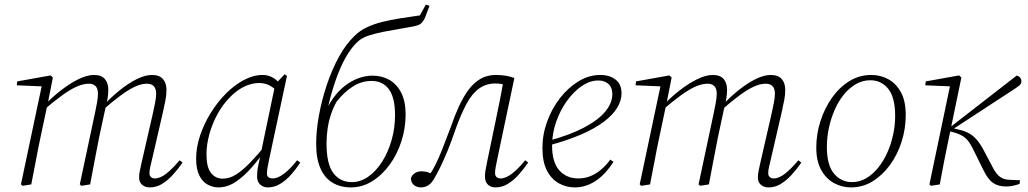

<svg xmlns="http://www.w3.org/2000/svg" viewBox="-20 -802 4472 835"><path d="M78 6 71 0 163 -435 171 -426 53 -431 55 -448 200 -474 210 -465 187 -349 186 -346 156 -204Q145 -153 136 -103.5Q127 -54 116 0ZM334 6 327 0 394 -315Q398 -334 402 -356Q406 -378 406 -395Q406 -417 395.5 -427.5Q385 -438 367 -438Q343 -438 315 -426Q287 -414 251 -388Q215 -362 166 -320L165 -340H169Q206 -379 245.5 -409.5Q285 -440 322 -458Q359 -476 389 -476Q421 -476 436 -458.5Q451 -441 451 -411Q451 -394 448.5 -378.5Q446 -363 442 -347L440 -339L411 -204Q401 -153 391.5 -103.5Q382 -54 372 0ZM631 13Q611 13 598 1.5Q585 -10 585 -30Q585 -45 588.5 -61Q592 -77 597 -100L644 -305Q649 -329 654 -352.5Q659 -376 659 -394Q659 -417 648.5 -427.5Q638 -438 619 -438Q596 -438 569 -426Q542 -414 507 -388.5Q472 -363 424 -321L423 -341H427Q464 -380 502 -410.5Q540 -441 576 -458.5Q612 -476 641 -476Q673 -476 688.5 -458.5Q704 -441 704 -411Q704 -388 699.5 -366Q695 -344 689 -316L641 -108Q637 -92 633.5 -76.5Q630 -61 630 -49Q630 -38 636.5 -32Q643 -26 654 -26Q677 -26 704 -47.5Q731 -69 761 -105L774 -95Q754 -66 731.5 -41.5Q709 -17 684.5 -2Q660 13 631 13Z M930 13Q906 13 883.5 1Q861 -11 847 -38.5Q833 -66 833 -113Q833 -161 850 -212Q867 -263 896 -310Q925 -357 962 -394.5Q999 -432 1040.5 -454Q1082 -476 1122 -476Q1140 -476 1156 -469.5Q1172 -463 1185 -451Q1198 -439 1207 -422L1191 -399Q1175 -418 1154 -429.5Q1133 -441 1108 -441Q1085 -441 1062.5 -433.5Q1040 -426 1019 -412Q998 -398 980 -379Q949 -348 926 -306Q903 -264 890.5 -218.5Q878 -173 878 -130Q878 -75 897.5 -50Q917 -25 949 -25Q978 -25 1006.5 -43Q1035 -61 1068 -95Q1101 -129 1140 -177L1148 -167H1146Q1113 -118 1077.5 -77Q1042 -36 1005.5 -11.5Q969 13 930 13ZM1145 13Q1125 13 1111.5 0.5Q1098 -12 1098 -34Q1098 -46 1099 -56.5Q1100 -67 1103 -81.5Q1106 -96 1111 -119L1112 -124L1177 -435L1180 -439L1218 -479L1228 -472L1150 -107Q1147 -92 1144 -76Q1141 -60 1141 -47Q1141 -36 1148 -31Q1155 -26 1166 -26Q1189 -26 1217 -48Q1245 -70 1272 -105L1286 -95Q1267 -66 1245 -41.5Q1223 -17 1198 -2Q1173 13 1145 13Z M1506 13Q1461 13 1427 -7Q1393 -27 1374 -69Q1355 -111 1355 -176Q1355 -233 1367 -299.5Q1379 -366 1401 -432Q1423 -498 1453.5 -554Q1484 -610 1522 -646Q1545 -669 1576 -683.5Q1607 -698 1644 -707Q1681 -716 1722 -722.5Q1763 -729 1806 -735L1832 -782L1848 -777Q1839 -752 1830.5 -730.5Q1822 -709 1810 -699Q1802 -692 1777 -687Q1752 -682 1718.5 -676.5Q1685 -671 1649 -664Q1613 -657 1582.5 -647Q1552 -637 1535 -620Q1513 -600 1492 -566.5Q1471 -533 1453 -488Q1435 -443 1420 -389.5Q1405 -336 1395 -276L1389 -301Q1406 -343 1429 -375Q1452 -407 1479.5 -428.5Q1507 -450 1538 -461.5Q1569 -473 1600 -473Q1641 -473 1673.5 -454.5Q1706 -436 1725 -398.5Q1744 -361 1744 -304Q1744 -244 1725.5 -187Q1707 -130 1674 -85Q1641 -40 1598 -13.5Q1555 13 1506 13ZM1510 -10Q1548 -10 1582 -34Q1616 -58 1642 -99Q1668 -140 1683 -192.5Q1698 -245 1698 -302Q1698 -377 1671.5 -413.5Q1645 -450 1596 -450Q1552 -450 1514 -425.5Q1476 -401 1444 -360Q1430 -336 1420 -306.5Q1410 -277 1405 -244.5Q1400 -212 1400 -178Q1400 -89 1429.5 -49.5Q1459 -10 1510 -10Z M1810 13Q1794 13 1781 3.5Q1768 -6 1767 -26Q1771 -41 1784 -49Q1797 -57 1813 -57Q1821 -57 1828 -56Q1835 -55 1842 -52.5Q1849 -50 1854 -48L1870 -41L1858 -29L1845 -37Q1860 -58 1874 -86Q1888 -114 1904 -154.5Q1920 -195 1941 -251Q1957 -298 1975.5 -338.5Q1994 -379 2016.5 -410Q2039 -441 2068.5 -458.5Q2098 -476 2136 -476Q2158 -476 2177.5 -473Q2197 -470 2217 -463L2142 -107Q2139 -92 2136 -76.5Q2133 -61 2133 -49Q2133 -38 2139.5 -32Q2146 -26 2157 -26Q2180 -26 2207.5 -47.5Q2235 -69 2264 -105L2277 -95Q2257 -66 2235 -41.5Q2213 -17 2188 -2Q2163 13 2135 13Q2114 13 2101.5 0.5Q2089 -12 2089 -34Q2089 -47 2091.5 -62Q2094 -77 2099 -101L2134 -269Q2144 -317 2153.5 -364.5Q2163 -412 2171 -460L2194 -425Q2179 -433 2164.5 -436Q2150 -439 2135 -439Q2094 -439 2063.5 -417Q2033 -395 2009.5 -351.5Q1986 -308 1963 -245Q1943 -186 1926 -145Q1909 -104 1895 -75.5Q1881 -47 1868 -25Q1857 -5 1842.5 4Q1828 13 1810 13Z M2480 13Q2442 13 2410 -5Q2378 -23 2358.5 -60.5Q2339 -98 2339 -158Q2339 -217 2359.5 -273.5Q2380 -330 2415.5 -375.5Q2451 -421 2496 -448.5Q2541 -476 2591 -476Q2631 -476 2657 -456Q2683 -436 2683 -396Q2683 -364 2664 -333Q2645 -302 2606 -272.5Q2567 -243 2507 -217Q2447 -191 2365 -169L2363 -189Q2457 -214 2519.5 -247Q2582 -280 2612.5 -317Q2643 -354 2643 -393Q2643 -421 2626.5 -436.5Q2610 -452 2582 -452Q2546 -452 2510.5 -428Q2475 -404 2445.5 -363Q2416 -322 2398.5 -271.5Q2381 -221 2381 -169Q2381 -96 2412.5 -61Q2444 -26 2495 -26Q2524 -26 2549 -36.5Q2574 -47 2595.5 -65.5Q2617 -84 2634 -108L2648 -98Q2632 -73 2614 -53Q2596 -33 2574.5 -18Q2553 -3 2529.5 5Q2506 13 2480 13Z M2769 6 2762 0 2854 -435 2862 -426 2744 -431 2746 -448 2891 -474 2901 -465 2878 -349 2877 -346 2847 -204Q2836 -153 2827 -103.5Q2818 -54 2807 0ZM3025 6 3018 0 3085 -315Q3089 -334 3093 -356Q3097 -378 3097 -395Q3097 -417 3086.5 -427.5Q3076 -438 3058 -438Q3034 -438 3006 -426Q2978 -414 2942 -388Q2906 -362 2857 -320L2856 -340H2860Q2897 -379 2936.5 -409.5Q2976 -440 3013 -458Q3050 -476 3080 -476Q3112 -476 3127 -458.5Q3142 -441 3142 -411Q3142 -394 3139.5 -378.5Q3137 -363 3133 -347L3131 -339L3102 -204Q3092 -153 3082.5 -103.5Q3073 -54 3063 0ZM3322 13Q3302 13 3289 1.5Q3276 -10 3276 -30Q3276 -45 3279.5 -61Q3283 -77 3288 -100L3335 -305Q3340 -329 3345 -352.5Q3350 -376 3350 -394Q3350 -417 3339.5 -427.5Q3329 -438 3310 -438Q3287 -438 3260 -426Q3233 -414 3198 -388.5Q3163 -363 3115 -321L3114 -341H3118Q3155 -380 3193 -410.5Q3231 -441 3267 -458.5Q3303 -476 3332 -476Q3364 -476 3379.5 -458.5Q3395 -441 3395 -411Q3395 -388 3390.5 -366Q3386 -344 3380 -316L3332 -108Q3328 -92 3324.5 -76.5Q3321 -61 3321 -49Q3321 -38 3327.5 -32Q3334 -26 3345 -26Q3368 -26 3395 -47.5Q3422 -69 3452 -105L3465 -95Q3445 -66 3422.5 -41.5Q3400 -17 3375.5 -2Q3351 13 3322 13Z M3681 13Q3642 13 3607.5 -5.5Q3573 -24 3551.5 -62.5Q3530 -101 3530 -160Q3530 -219 3548 -275Q3566 -331 3598 -376.5Q3630 -422 3673.5 -449Q3717 -476 3769 -476Q3810 -476 3844 -457Q3878 -438 3898.5 -400Q3919 -362 3919 -302Q3919 -242 3901 -185.5Q3883 -129 3850.5 -84.5Q3818 -40 3775 -13.5Q3732 13 3681 13ZM3686 -10Q3718 -10 3746.5 -26.5Q3775 -43 3798.5 -72Q3822 -101 3838.5 -137.5Q3855 -174 3864 -215.5Q3873 -257 3873 -298Q3873 -378 3843 -415.5Q3813 -453 3765 -453Q3732 -453 3703 -436.5Q3674 -420 3650.5 -391.5Q3627 -363 3610.5 -325.5Q3594 -288 3585 -246.5Q3576 -205 3576 -163Q3576 -84 3607 -47Q3638 -10 3686 -10Z M4029 6 4022 0 4113 -435 4122 -426 4004 -431 4006 -448 4151 -474 4161 -465 4136 -344 4107 -204Q4096 -153 4086.5 -103.5Q4077 -54 4067 0ZM4414 -2Q4396 4 4382 6.5Q4368 9 4355 9Q4322 9 4299.5 -6Q4277 -21 4258 -60L4218 -141Q4206 -167 4194.5 -183.5Q4183 -200 4168 -209.5Q4153 -219 4129 -226L4102 -233V-246H4108L4114 -250L4401 -473Q4410 -472 4416 -465Q4422 -458 4422 -449Q4422 -443 4419.5 -438Q4417 -433 4411 -428.5Q4405 -424 4395 -417L4121 -238V-245L4147 -239Q4175 -233 4194.5 -222Q4214 -211 4229.5 -192.5Q4245 -174 4260 -145L4298 -73Q4313 -44 4329.5 -32.5Q4346 -21 4370 -20L4416 -18Z"/></svg>

Font: Source Serif 4 36pt Light
Style: Italic
Weight: 300
Italic angle: -12°
Designer: Frank Grießhammer
Foundry: Adobe Systems Incorporated
Version: Version 4.004;hotconv 1.0.116;makeotfexe 2.5.65601